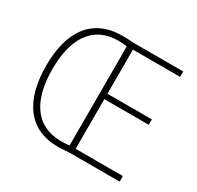

<svg xmlns="http://www.w3.org/2000/svg" viewBox="-154 -896 1106 1078"><g transform="rotate(30 399.0 -356.5)"><path d="M346 -717C149 -717 59 -575 59 -359C59 -135 152 4 343 4C373 4 396 1 418 0H742V-36H436V-358H724V-393H436V-679H742V-714H423C395 -716 377 -717 346 -717ZM344 -682C367 -682 385 -680 397 -677V-36C383 -33 366 -32 343 -32C175 -32 99 -161 99 -359C99 -548 169 -682 344 -682Z"/></g></svg>

Font: Noto Sans Thai SemCond ExtLt
Style: Regular
Weight: 200
Width: 4
Designer: Monotype Design Team
Foundry: Monotype Imaging Inc.
Version: Version 2.002